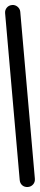

<svg xmlns="http://www.w3.org/2000/svg" viewBox="-61 -923 196 946"><g transform="rotate(-5 37.5 -450.0)"><path d="M0 -38H75V-863H0ZM38 -75Q21 -75 10.5 -64Q0 -53 0 -38Q0 -21 10.5 -10.5Q21 0 38 0Q53 0 64 -10.5Q75 -21 75 -38Q75 -53 64 -64Q53 -75 38 -75ZM38 -900Q21 -900 10.5 -889Q0 -878 0 -863Q0 -846 10.5 -835.5Q21 -825 38 -825Q53 -825 64 -835.5Q75 -846 75 -863Q75 -878 64 -889Q53 -900 38 -900Z"/></g></svg>

Font: Wavefont Medium
Style: Regular
Weight: 500
Version: Version 3.004;gftools[0.9.33]